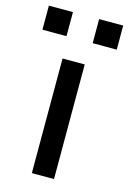

<svg xmlns="http://www.w3.org/2000/svg" viewBox="-143 -754 543 809"><g transform="rotate(15 129.0 -350.0)"><path d="M176.8 -500V0H80.1V-500ZM-33.2 -595.2V-700.2H71.8V-595.2ZM186 -595.2V-700.2H291V-595.2Z"/></g></svg>

Font: Quantico
Style: Regular
Weight: 400
Designer: Matt Desmond
Foundry: MADtype
Version: Version 2.002